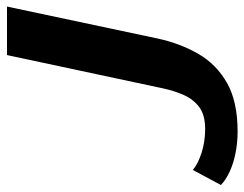

<svg xmlns="http://www.w3.org/2000/svg" viewBox="-152 -610 715 562"><g transform="rotate(-90 206.0 -329.5)"><path d="M373.3 -224Q359.3 -160 328.8 -107Q298.3 -54 243.7 -23Q189 8 101.7 8Q68.3 8 37.8 1.8Q7.3 -4.3 -16.8 -15.7Q-41 -27 -55 -41L-11 -123Q7.3 -107.7 39.8 -97.3Q72.3 -87 109 -87Q149.3 -87 172.3 -103.8Q195.3 -120.7 207.8 -148.3Q220.3 -176 227.3 -208L325.3 -667H467.3Z"/></g></svg>

Font: Epunda Sans Light
Style: Italic
Weight: 300
Italic angle: -12.0243°
Designer: Simon Atzbach
Foundry: typofactur
Version: Version 2.204